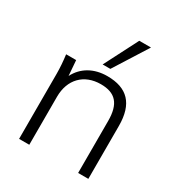

<svg xmlns="http://www.w3.org/2000/svg" viewBox="-176 -872 930 994"><g transform="rotate(30 288.5 -375.5)"><path d="M83 -389V0H144V-287C144 -390 208 -457 309 -457C396 -457 436 -413 436 -311V0H497V-316C497 -449 436 -510 317 -510C238 -510 175 -475 142 -410L135 -501H75C80 -463 83 -425 83 -389ZM265 -550H311L438 -751H368Z"/></g></svg>

Font: Poppy and Pepper Light
Style: Regular
Weight: 300
Designer: Thy Ha
Foundry: Thy Ha
Version: Version 0.001;Glyphs 3.2 (3227)